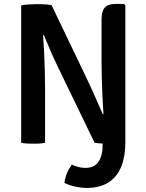

<svg xmlns="http://www.w3.org/2000/svg" viewBox="-20 -708 726 952"><path d="M336 108.5Q371.5 124.5 403.5 124.5Q447 124.5 468 94.5Q489 64.5 489 10V-19.5H601.5V-1.5Q601.5 66.5 581.5 117.2Q561.5 168 518.5 196Q475.5 224 407 224Q386 224 354.5 217.5Q323 211 299.5 199Q302.5 174 311.8 151.5Q321 129 336 108.5ZM85 -681.5Q100 -684.5 123.8 -686Q147.5 -687.5 160.5 -687.5Q174.5 -687.5 195.2 -686.8Q216 -686 235.5 -683L203 -536L193.5 -534Q196.5 -496 198.8 -448.8Q201 -401.5 202.2 -354Q203.5 -306.5 203.5 -267.5V0Q188 3 172.8 3.8Q157.5 4.5 145 4.5Q133 4.5 116.2 3.8Q99.5 3 85 0ZM258 -395Q240 -433 225 -468.8Q210 -504.5 197 -535L135.5 -606.5L235.5 -683L424.5 -288.5Q443.5 -247.5 460 -209Q476.5 -170.5 490 -141L539 -88L449 0ZM601.5 -682V-1.5Q586 1.5 562 3Q538 4.5 524.5 4.5Q510.5 4.5 489.8 3.8Q469 3 449 0L483.5 -140L493 -142.5Q490 -185 487.8 -234.2Q485.5 -283.5 484.5 -330Q483.5 -376.5 483.5 -411V-610Q483.5 -652.5 499.5 -670.5Q515.5 -688.5 553.5 -688.5H594.5Z"/></svg>

Font: Signika Negative Light SemiBold
Style: Regular
Weight: 600
Version: Version 2.001